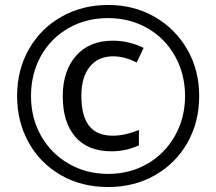

<svg xmlns="http://www.w3.org/2000/svg" viewBox="-20 -744 871 774"><path d="M49 -357Q49 -463 97 -546.5Q145 -630 228.5 -677Q312 -724 416 -724Q520 -724 603.5 -676Q687 -628 735 -544.5Q783 -461 783 -357Q783 -252 735.5 -168.5Q688 -85 604.5 -37.5Q521 10 416 10Q308 10 224.5 -38.5Q141 -87 95 -170.5Q49 -254 49 -357ZM726 -357Q726 -445 686 -517Q646 -589 575 -630Q504 -671 416 -671Q326 -671 255 -630Q184 -589 144.5 -517.5Q105 -446 105 -357Q105 -268 145.5 -196.5Q186 -125 257 -84Q328 -43 416 -43Q504 -43 574.5 -84Q645 -125 685.5 -197Q726 -269 726 -357ZM233 -356Q233 -458 286.5 -519Q340 -580 435 -580Q499 -580 559 -551L531 -492Q482 -517 436 -517Q376 -517 342 -475Q308 -433 308 -358Q308 -277 339 -237Q370 -197 435 -197Q483 -197 540 -220V-158Q487 -134 430 -134Q334 -134 283.5 -192.5Q233 -251 233 -356Z"/></svg>

Font: Noto Sans UI Narrow
Style: Italic
Weight: 400
Width: 4
Italic angle: -12°
Designer: Monotype Design Team
Foundry: Monotype Imaging Inc.
Version: Version 1.001